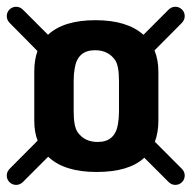

<svg xmlns="http://www.w3.org/2000/svg" viewBox="-29 -613 558 559"><path d="M110.8 -511.7Q156.2 -554.2 248.8 -554.2Q341.3 -554.2 388.7 -511.7L461.4 -584.5Q470.2 -593.3 481.4 -593.3Q492.7 -593.3 500.7 -585.4Q508.8 -577.6 508.8 -565.9Q508.8 -554.2 499 -544.9L420.9 -466.3Q432.1 -438.5 432.1 -404.3V-261.7Q432.1 -227.1 421.9 -200.2L499 -123Q508.8 -113.8 508.8 -102.1Q508.8 -90.3 500.7 -82.5Q492.7 -74.7 481.4 -74.7Q470.2 -74.7 461.4 -83.5L391.1 -153.8Q346.7 -112.3 252.2 -112.3Q157.7 -112.3 111.3 -156.7L38.1 -83.5Q29.3 -74.7 18.1 -74.7Q6.8 -74.7 -1.2 -82.5Q-9.3 -90.3 -9.3 -102.1Q-9.3 -113.8 0.5 -123L80.6 -203.6Q70.8 -227.5 70.8 -262.2V-404.8Q70.8 -438.5 80.1 -464.4L0.5 -544.9Q-9.3 -554.2 -9.3 -565.9Q-9.3 -577.6 -1.2 -585.4Q6.8 -593.3 18.1 -593.3Q29.3 -593.3 38.1 -584.5ZM317.4 -377.9Q317.4 -421.4 306.2 -438Q286.1 -466.8 247.6 -466.8Q196.8 -466.8 188.5 -414.1Q185.5 -397.9 185.5 -377.9V-288.6Q185.5 -245.1 196.8 -228.5Q216.8 -199.7 255.4 -199.7Q306.2 -199.7 314.5 -252Q317.4 -268.6 317.4 -288.6Z"/></svg>

Font: Supermercado
Style: Regular
Weight: 400
Designer: James Grieshaber
Foundry: James Grieshaber
Version: Version 1.002